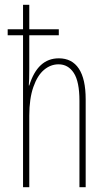

<svg xmlns="http://www.w3.org/2000/svg" viewBox="-20 -780 456 800"><path d="M102 -658H225V-633H102V-492Q102 -446 100 -424H102Q137 -537 225 -537Q280 -537 308.5 -494Q337 -451 337 -366V0H311V-360Q311 -440 287.5 -476Q264 -512 224 -512Q191 -512 163.5 -489Q136 -466 119 -417.5Q102 -369 102 -298V0H76V-633H12V-658H76V-760H102Z"/></svg>

Font: Noto Sans Display Thin Cond
Style: Regular
Weight: 250
Width: 3
Designer: Monotype Design team
Foundry: Monotype Imaging Inc.
Version: Version 1.000